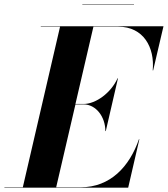

<svg xmlns="http://www.w3.org/2000/svg" viewBox="-68 -872 779 892"><path d="M314.5 -852V-850H554.5V-852ZM320.5 -387C377.5 -387 421.5 -330 421.5 -263H423.5L480 -508H478C448 -441 377.5 -389 320.5 -389H282.5L366 -748H481.5C598.5 -748 651.5 -652 641.5 -545H643.5L691.5 -750H121.5V-748H211L38 -2H-47.5V0H527.5L579.5 -225H577.5C533.5 -98 444.5 -2 307.5 -2H193L282.5 -387Z"/></svg>

Font: Bodoni* 96pt
Style: Bold Italic
Weight: 700
Italic angle: -13°
Version: Version 2.3